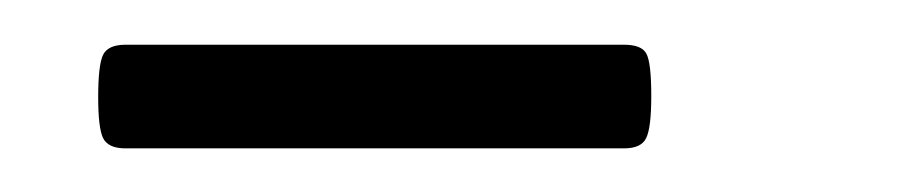

<svg xmlns="http://www.w3.org/2000/svg" viewBox="-20 -588 412 88"><path d="M25 -543.5Q25 -558 27.2 -562.8Q29.5 -567.5 37.5 -567.5H266Q274 -567.5 276.2 -563.5Q278.5 -559.5 278.5 -544Q278.5 -529.5 276.2 -524.8Q274 -520 266 -520H37.5Q29.5 -520 27.2 -524.8Q25 -529.5 25 -543.5Z"/></svg>

Font: Fraunces 144pt S000
Style: Bold
Weight: 700
Version: Version 1.000; ttfautohint (v1.8.3)